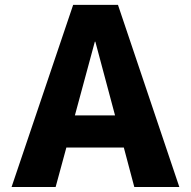

<svg xmlns="http://www.w3.org/2000/svg" viewBox="-20 -750 765 770"><path d="M26.4 0 273.4 -730.5H453.1L699.2 0H518.6L476.6 -158.2H246.1L203.1 0ZM280.3 -287.1H441.4L362.3 -583H360.4Z"/></svg>

Font: GenEi M Gothic v2 Heavy
Style: Regular
Weight: 800
Version: Version 2.0